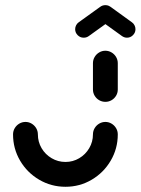

<svg xmlns="http://www.w3.org/2000/svg" viewBox="-20 -713 539 736"><path d="M384.1 -245.6Q396.7 -245.6 407.6 -239.1Q418.5 -232.6 425 -221.7Q431.5 -210.7 431.5 -197.8Q431.5 -143.3 404.4 -97.2Q377.4 -51.1 331.5 -24.1Q285.6 3 231.1 3Q176.3 3 130.2 -24.1Q84.1 -51.1 57 -97.2Q30 -143.3 30 -197.8Q30 -210.7 36.5 -221.7Q43 -232.6 53.9 -239.1Q64.8 -245.6 77.8 -245.6Q90.4 -245.6 101.3 -239.1Q112.2 -232.6 118.7 -221.7Q125.2 -210.7 125.2 -197.8Q125.2 -169.3 139.4 -145Q153.7 -120.7 178 -106.5Q202.2 -92.2 231.1 -92.2Q259.6 -92.2 283.7 -106.5Q307.8 -120.7 322 -145Q336.3 -169.3 336.3 -197.8Q336.3 -210.7 342.8 -221.7Q349.3 -232.6 360.2 -239.1Q371.1 -245.6 384.1 -245.6ZM384.1 -322.6Q371.1 -322.6 360.2 -328.9Q349.3 -335.2 342.8 -346.1Q336.3 -357 336.3 -370V-470.7Q336.3 -483.7 342.8 -494.6Q349.3 -505.6 360.2 -512Q371.1 -518.5 383.7 -518.5Q396.7 -518.5 407.6 -512Q418.5 -505.6 425 -494.6Q431.5 -483.7 431.5 -470.7V-370Q431.5 -357 425 -346.1Q418.5 -335.2 407.6 -328.9Q396.7 -322.6 384.1 -322.6ZM384.1 -693.3Q397.4 -693.3 407 -683.7Q416.7 -674.1 416.7 -660.7Q416.7 -653 413.1 -645.9Q409.6 -638.9 403.3 -634.4L320.4 -574.8Q311.9 -568.5 300.7 -568.5Q287.4 -568.5 277.8 -578.1Q268.1 -587.8 268.1 -601.1Q268.1 -608.9 271.7 -615.9Q275.2 -623 281.5 -627.4L364.4 -687Q373 -693.3 384.1 -693.3ZM403 -687.4 485.9 -627.4Q492.2 -623 495.7 -615.9Q499.3 -608.9 499.3 -601.1Q499.3 -587.8 489.6 -578.1Q480 -568.5 466.7 -568.5Q456.3 -568.5 447 -575.2L364.4 -634.8Z"/></svg>

Font: 26F Galaxy Sans Extra Bold
Style: Regular
Weight: 800
Designer: C₂₉H₂₅N₃O₅
Version: Version 1.100